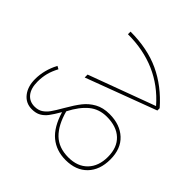

<svg xmlns="http://www.w3.org/2000/svg" viewBox="-148 -1057 1356 1356"><g transform="rotate(-45 530.0 -379.0)"><path d="M488 -722 476 -700Q433 -723 394 -733Q355 -743 310 -743Q243 -743 206.5 -713.5Q170 -684 170 -633Q170 -598 185.5 -573.5Q201 -549 228 -529.5Q255 -510 311 -478Q377 -440 417 -408.5Q457 -377 482.5 -331Q508 -285 508 -221Q508 -116 449.5 -53Q391 10 285 10Q180 10 119 -49Q58 -108 58 -211Q58 -304 111 -368.5Q164 -433 280 -468Q228 -498 200.5 -519Q173 -540 158 -567Q143 -594 143 -633Q143 -694 189.5 -731Q236 -768 310 -768Q400 -768 488 -722ZM85 -211Q85 -119 139 -67Q193 -15 285 -15Q379 -15 430 -69.5Q481 -124 481 -221Q481 -298 436 -352.5Q391 -407 305 -451Q197 -422 141 -364.5Q85 -307 85 -211Z M595 -528 766 -66 779 -30H781Q998 -219 998 -528H1024Q1024 -358 964.5 -230.5Q905 -103 787 0H764L566 -528Z"/></g></svg>

Font: Noto Sans UI Thin
Style: Regular
Weight: 250
Designer: Monotype Design Team
Foundry: Monotype Imaging Inc.
Version: Version 1.001